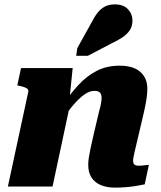

<svg xmlns="http://www.w3.org/2000/svg" viewBox="-20 -852 737 877"><path d="M16 0H220L305 -398L297 -394L312 -541H76L59 -462L68 -460Q82 -457 92 -453.5Q102 -450 106.5 -445Q111 -440 109 -432ZM611 -227 638 -342Q645 -373 649 -399Q653 -425 653 -447Q653 -495 621 -523.5Q589 -552 526 -552Q468 -552 422 -528.5Q376 -505 337 -462.5Q298 -420 260 -363L262 -301Q289 -342 315 -372.5Q341 -403 365 -420Q389 -437 411 -437Q429 -437 436.5 -429Q444 -421 444 -406Q444 -395 441.5 -380Q439 -365 433 -345L408 -239Q399 -200 393.5 -174Q388 -148 385.5 -131Q383 -114 383 -99Q383 -64 398 -41Q413 -18 440.5 -6.5Q468 5 505 5Q531 5 555 3Q579 1 601 -2.5Q623 -6 641 -10L660 -99Q655 -99 647.5 -98Q640 -97 631.5 -96Q623 -95 615 -95Q601 -95 594.5 -100Q588 -105 588 -118Q588 -125 590.5 -138.5Q593 -152 598.5 -174Q604 -196 611 -227ZM398 -749Q411 -775 425.5 -793.5Q440 -812 459 -822Q478 -832 504 -832Q544 -832 564.5 -810Q585 -788 585 -758Q585 -732 572.5 -713.5Q560 -695 538 -680.5Q516 -666 486 -652L381 -597H328L333 -632Z"/></svg>

Font: Roboto Serif 20pt ExtraBold
Style: Italic
Weight: 800
Italic angle: -10°
Version: Version 1.007